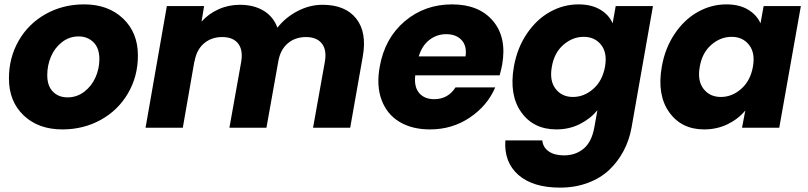

<svg xmlns="http://www.w3.org/2000/svg" viewBox="-20 -586 3708 881"><path d="M612.8 -331.1Q612.8 -235.4 567.1 -157.5Q521.5 -79.6 442.1 -35.9Q362.8 7.8 266.1 7.8Q156.2 7.8 88.6 -56.4Q21 -120.6 21 -226.1Q21 -321.3 65.7 -399.2Q110.4 -477.1 189.5 -521.5Q268.6 -565.9 366.2 -565.9Q476.1 -565.9 544.4 -501.2Q612.8 -436.5 612.8 -331.1ZM196.8 -241.2Q196.8 -191.9 222.7 -165.5Q248.5 -139.2 290 -139.2Q332.5 -139.2 366.5 -165Q400.4 -190.9 418.2 -231Q436 -271 436 -314.9Q436 -365.2 408.9 -392.1Q381.8 -418.9 340.8 -418.9Q298.3 -418.9 264.6 -392.8Q231 -366.7 213.9 -326.4Q196.8 -286.1 196.8 -241.2Z M1416.5 0 1470.7 -303.2Q1480 -357.4 1456.5 -386.7Q1433.1 -416 1383.8 -416Q1334 -416 1299.8 -386.5Q1265.6 -356.9 1256.8 -303.2L1202.6 0H1032.7L1086.9 -303.2Q1095.7 -357.4 1072.3 -386.7Q1048.8 -416 999.5 -416Q949.7 -416 915.5 -386.5Q881.3 -356.9 872.6 -303.2V-308.1L818.8 0H647.9L745.6 -558.1H916.5L904.8 -486.8Q936.5 -522.5 982.4 -543.2Q1028.3 -564 1080.6 -564Q1144.5 -564 1189.5 -536.9Q1234.4 -509.8 1252.9 -459Q1289.6 -505.9 1345 -534.9Q1400.4 -564 1460 -564Q1564.5 -564 1614.5 -500.7Q1664.6 -437.5 1644.5 -326.2L1586.9 0Z M2027.3 -429.2Q1983.9 -429.2 1950 -402.6Q1916 -376 1901.4 -327.1H2116.2Q2123 -375.5 2097.9 -402.3Q2072.8 -429.2 2027.3 -429.2ZM2252.4 -185.1Q2216.3 -100.6 2135.5 -46.4Q2054.7 7.8 1953.1 7.8Q1871.1 7.8 1813.5 -26.6Q1755.9 -61 1731.2 -126.5Q1706.5 -191.9 1722.2 -278.8Q1745.1 -410.2 1836.7 -488Q1928.2 -565.9 2054.2 -565.9Q2177.7 -565.9 2241.9 -490.2Q2306.2 -414.6 2284.2 -289.1Q2280.3 -267.6 2272.5 -240.2H1885.3Q1879.4 -186.5 1903.8 -158.7Q1928.2 -130.9 1972.2 -130.9Q2035.6 -130.9 2070.3 -185.1Z M2337.9 -279.8Q2353 -365.7 2397.5 -431.4Q2441.9 -497.1 2503.7 -531.5Q2565.4 -565.9 2634.3 -565.9Q2693.4 -565.9 2733.9 -542Q2774.4 -518.1 2791 -479L2805.2 -558.1H2976.1L2877.9 -1Q2867.7 56.2 2842 105.2Q2816.4 154.3 2776.4 192.6Q2736.3 231 2678 252.9Q2619.6 274.9 2549.8 274.9Q2425.3 274.9 2358.6 216.6Q2292 158.2 2298.8 58.1H2468.3Q2471.2 89.8 2497.6 108.4Q2523.9 127 2567.9 127Q2620.6 127 2657.7 96.4Q2694.8 65.9 2707 -1L2721.2 -80.1Q2689 -41 2640.4 -16.6Q2591.8 7.8 2533.2 7.8Q2427.7 7.8 2371.6 -71.3Q2315.4 -150.4 2337.9 -279.8ZM2658.2 -417Q2607.4 -417 2565.2 -380.4Q2522.9 -343.8 2512.2 -279.8Q2500.5 -215.8 2529.3 -178.5Q2558.1 -141.1 2608.9 -141.1Q2660.2 -141.1 2702.1 -178Q2744.1 -214.8 2755.9 -278.8Q2767.6 -342.8 2738.5 -379.9Q2709.5 -417 2658.2 -417Z M3016.6 -279.8Q3031.7 -365.7 3076.2 -431.4Q3120.6 -497.1 3182.4 -531.5Q3244.1 -565.9 3313 -565.9Q3372.1 -565.9 3412.1 -542Q3452.1 -518.1 3469.7 -479L3483.9 -558.1H3654.8L3555.7 0H3384.8L3399.9 -79.1Q3367.7 -40 3318.8 -16.1Q3270 7.8 3210.9 7.8Q3106.4 7.8 3050.3 -71.5Q2994.1 -150.9 3016.6 -279.8ZM3336.9 -417Q3286.1 -417 3243.9 -380.4Q3201.7 -343.8 3190.9 -279.8Q3179.2 -215.8 3208 -178.5Q3236.8 -141.1 3287.6 -141.1Q3338.9 -141.1 3380.9 -178Q3422.9 -214.8 3434.6 -278.8Q3446.3 -342.8 3417.2 -379.9Q3388.2 -417 3336.9 -417Z"/></svg>

Font: Poppins
Style: Bold Italic
Weight: 700
Italic angle: -10°
Designer: Ninad Kale (Devanagari), Jonny Pinhorn (Latin)
Foundry: Indian Type Foundry
Version: Version 3.200;PS 1.000;hotconv 16.6.54;makeotf.lib2.5.65590